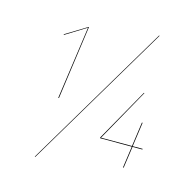

<svg xmlns="http://www.w3.org/2000/svg" viewBox="-115 -848 1029 1030"><g transform="rotate(15 400.0 -333.5)"><path d="M211 -271H207L264 -676L149 -605L147 -608L265 -680H268ZM646 -733 170 67 167 66 643 -734ZM715 -120H660L643 0H639L656 -120H480V-125L644 -416L647 -415L484 -124H656L675 -259H679L660 -124H715Z"/></g></svg>

Font: Fira Sans Condensed Four
Style: Italic
Weight: 100
Width: 3
Italic angle: -8°
Designer: bBox Type GmbH & Carrois Corporate GbR & Edenspiekermann AG
Foundry: bBox Type GmbH & Carrois Corporate GbR & Edenspiekermann AG
Version: Version 4.301